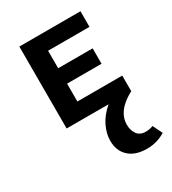

<svg xmlns="http://www.w3.org/2000/svg" viewBox="-185 -572 861 960"><g transform="rotate(-30 245.5 -92.0)"><path d="M485 259Q437 289 379 289Q312 289 275 255Q238 221 238 163Q238 121 259 78.5Q280 36 322 0H80V-473H433V-383H194V-282H393V-193H194V-90H453V0Q350 54 350 135Q350 167 366 189.5Q382 212 416 212Q438 212 458 204Z"/></g></svg>

Font: Ysabeau SC
Style: Bold
Weight: 700
Designer: Christian Thalmann (Catharsis Fonts)
Version: Version 0.003